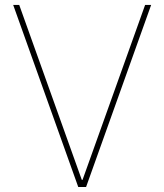

<svg xmlns="http://www.w3.org/2000/svg" viewBox="-20 -747 656 767"><path d="M323.9 0H292.6L32.7 -727.3H56.8L306.8 -28.4H309.7L559.7 -727.3H583.8Z"/></svg>

Font: Linik Sans Thin
Style: Regular
Weight: 100
Designer: Fonts by Rasmus Andersson / Changes by Cristiano Sobral with parts from Marc Monis
Foundry: rsms
Version: Version 3.020; ttfautohint (v1.6)